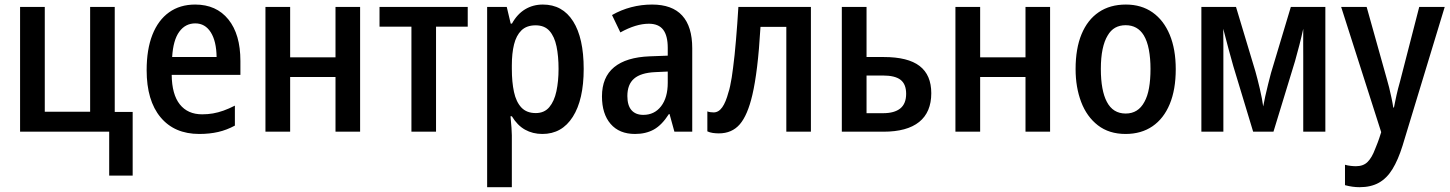

<svg xmlns="http://www.w3.org/2000/svg" viewBox="-20 -570 6274 831"><path d="M452.6 189.9V0H66.9V-540H173.8V-86.4H370.1V-540H476.6V-85.4H554.2V189.9Z M842.3 9.8Q734.9 9.8 674.8 -62.5Q614.7 -134.8 614.7 -266.1Q614.7 -356 639.6 -419.4Q664.6 -482.9 711.7 -516.6Q758.8 -550.3 824.7 -550.3Q916.5 -550.3 968.5 -485.8Q1020.5 -421.4 1020.5 -306.2V-246.1H723.1Q724.1 -161.1 758.3 -118.2Q792.5 -75.2 855 -75.2Q879.4 -75.2 901.9 -79.1Q924.3 -83 947.5 -91.3Q970.7 -99.6 996.6 -112.8V-26.4Q961.4 -7.3 924.3 1.2Q887.2 9.8 842.3 9.8ZM725.1 -323.2H917.5Q916.5 -392.1 892.1 -430.4Q867.7 -468.8 825.2 -468.8Q782.2 -468.8 755.9 -432.6Q729.5 -396.5 725.1 -323.2Z M1128.9 0V-540H1235.8V-321.8H1432.1V-540H1538.6V0H1432.1V-236.8H1235.8V0Z M1760.7 0V-454.6H1622.6V-540H2004.4V-454.6H1867.2V0Z M2088.4 240.2V-540H2173.3L2190.4 -467.8H2195.8Q2218.3 -508.8 2252.4 -529.5Q2286.6 -550.3 2329.6 -550.3Q2414.6 -550.3 2460.4 -478Q2506.3 -405.8 2506.3 -271.5Q2506.3 -138.7 2459.2 -64.5Q2412.1 9.8 2327.6 9.8Q2285.6 9.8 2252.4 -8.8Q2219.2 -27.3 2195.3 -66.9H2189.5Q2192.4 -37.1 2193.8 -17.1Q2195.3 2.9 2195.3 15.1V240.2ZM2298.8 -80.6Q2335.9 -80.6 2357.4 -106.2Q2378.9 -131.8 2388.2 -175Q2397.5 -218.3 2397.5 -272Q2397.5 -326.7 2388.7 -369.1Q2379.9 -411.6 2358.4 -436Q2336.9 -460.4 2298.3 -460.4Q2259.3 -460.4 2236.8 -438.5Q2214.4 -416.5 2204.8 -377.7Q2195.3 -338.9 2195.3 -287.6V-272Q2195.3 -214.8 2204.6 -171.9Q2213.9 -128.9 2236.6 -104.7Q2259.3 -80.6 2298.8 -80.6Z M2976.1 0H2898.9L2877.9 -76.2H2875Q2844.7 -28.8 2810.1 -9.5Q2775.4 9.8 2728.5 9.8Q2660.2 9.8 2622.8 -33.7Q2585.4 -77.1 2585.4 -152.8Q2585.4 -235.8 2637.9 -279.1Q2690.4 -322.3 2792 -326.2L2870.1 -329.1V-362.8Q2870.1 -415.5 2850.3 -441.4Q2830.6 -467.3 2788.1 -467.3Q2732.9 -467.3 2665 -429.7L2628.9 -504.9Q2668 -527.3 2711.9 -538.8Q2755.9 -550.3 2802.2 -550.3Q2889.2 -550.3 2932.6 -502.7Q2976.1 -455.1 2976.1 -361.3ZM2764.2 -72.8Q2812.5 -72.8 2841.3 -110.1Q2870.1 -147.5 2870.1 -211.9V-260.3L2815.4 -257.8Q2753.4 -254.9 2724.4 -229.7Q2695.3 -204.6 2695.3 -154.3Q2695.3 -113.8 2713.1 -93.3Q2731 -72.8 2764.2 -72.8Z M3091.3 7.3Q3078.1 7.3 3064.9 5.4Q3051.8 3.4 3041.5 -1.5V-87.9Q3047.4 -85.4 3054.7 -84.5Q3062 -83.5 3068.8 -83.5Q3090.3 -83.5 3106 -105.7Q3121.6 -127.9 3132.8 -170.4Q3136.7 -181.2 3140.1 -197.8Q3143.6 -214.4 3147 -234.6Q3150.4 -254.9 3152.8 -276.4Q3156.2 -301.3 3159.4 -332Q3162.6 -362.8 3165.5 -397.7Q3168.5 -432.6 3171.1 -468.8Q3173.8 -504.9 3175.8 -540H3489.7V0H3383.3V-453.6H3271.5Q3265.6 -353 3256.8 -281Q3248 -209 3236.3 -159.2Q3215.8 -71.3 3181.9 -32Q3147.9 7.3 3091.3 7.3Z M3623.5 0V-540H3730.5V-323.2H3804.7Q3909.7 -323.2 3960.2 -284.4Q4010.7 -245.6 4010.7 -166.5Q4010.7 -84.5 3958.3 -42.2Q3905.8 0 3803.7 0ZM3730.5 -80.1H3802.2Q3851.1 -80.1 3876.5 -100.6Q3901.9 -121.1 3901.9 -164.1Q3901.9 -205.6 3877.9 -224.4Q3854 -243.2 3800.8 -243.2H3730.5Z M4115.2 0V-540H4222.2V-321.8H4418.5V-540H4524.9V0H4418.5V-236.8H4222.2V0Z M4851.6 9.8Q4780.3 9.8 4731.9 -27.6Q4683.6 -64.9 4659.4 -128.7Q4635.3 -192.4 4635.3 -271Q4635.3 -359.9 4661.1 -422.1Q4687 -484.4 4735.6 -517.3Q4784.2 -550.3 4853 -550.3Q4919.9 -550.3 4968.3 -516.4Q5016.6 -482.4 5042.7 -419.7Q5068.8 -356.9 5068.8 -270.5Q5068.8 -182.1 5042.7 -119.4Q5016.6 -56.6 4968 -23.4Q4919.4 9.8 4851.6 9.8ZM4852.1 -78.6Q4906.2 -78.6 4933.1 -128.9Q4946.8 -153.3 4953.1 -189Q4959.5 -224.6 4959.5 -272Q4959.5 -317.4 4952.4 -355Q4945.3 -392.6 4930.2 -417.5Q4903.3 -460.9 4852.1 -460.9Q4826.2 -460.9 4806.6 -450Q4787.1 -439 4773.9 -416Q4759.8 -393.1 4752.2 -356.9Q4744.6 -320.8 4744.6 -271.5Q4744.6 -224.6 4751.2 -189Q4757.8 -153.3 4770.5 -129.4Q4796.9 -78.6 4852.1 -78.6Z M5179.7 0V-540H5329.6L5413.6 -260.7Q5417.5 -246.6 5422.6 -227.1Q5427.7 -207.5 5432.6 -186.3Q5437.5 -165 5441.4 -145Q5445.3 -125 5447.3 -109.4Q5450.7 -127.9 5456.3 -153.8Q5461.9 -179.7 5468.8 -206.5Q5475.6 -233.4 5481 -253.9L5566.9 -540H5716.3V0H5620.6V-325.7Q5620.6 -352.5 5620.4 -382.3Q5620.1 -412.1 5620.6 -445.3Q5612.8 -409.7 5603.8 -374.8Q5594.7 -339.8 5585 -305.2Q5563.5 -235.4 5540.3 -158.9Q5517.1 -82.5 5491.7 0H5403.8Q5382.3 -71.3 5360.8 -142.1Q5339.4 -212.9 5317.9 -283.7Q5307.6 -319.8 5296.9 -359.6Q5286.1 -399.4 5274.4 -445.3Q5274.9 -410.2 5274.9 -379.4Q5274.9 -348.6 5274.9 -322.8V0Z M5864.3 240.2Q5833.5 240.2 5801.3 231.4V143.1Q5813 146.5 5825.7 147.9Q5838.4 149.4 5848.6 149.4Q5880.9 149.4 5899.4 130.6Q5918 111.8 5931.6 75.2Q5936.5 63 5942.6 47.6Q5948.7 32.2 5958 2L5784.7 -540H5895L5982.4 -228Q5987.3 -212.4 5992.4 -191.2Q5997.6 -169.9 6002.4 -147.2Q6007.3 -124.5 6010.3 -104.5H6013.2Q6016.1 -119.1 6018.8 -132.3Q6021.5 -145.5 6024.4 -158.7Q6027.3 -171.9 6031 -186.3Q6034.7 -200.7 6039.6 -217.8L6122.6 -540H6232.9L6050.3 61Q6031.2 122.1 6006.8 161.9Q5982.4 201.7 5948 220.9Q5913.6 240.2 5864.3 240.2Z"/></svg>

Font: Open Sans
Style: Regular
Weight: 600
Width: 3
Foundry: Ascender Corporation
Version: Version 1.000